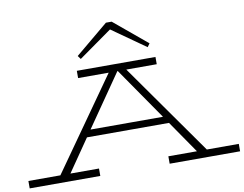

<svg xmlns="http://www.w3.org/2000/svg" viewBox="-103 -1090 1554 1224"><g transform="rotate(-10 674.0 -478.0)"><path d="M1355 -48V0H899V-48H1084L940 -257H409L265 -48H450V0H-7V-48H200L617 -639H419V-686H928V-639H731L1148 -48ZM909 -302 676 -639H673L440 -302ZM441 -778 655 -956H692L906 -778L890 -756L673 -909L457 -756Z"/></g></svg>

Font: BioRhyme Expanded Light
Style: Regular
Weight: 300
Width: 7
Designer: Aoife Mooney
Foundry: Aoife Mooney Type
Version: Version 1.001